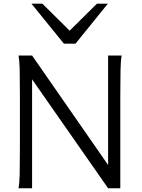

<svg xmlns="http://www.w3.org/2000/svg" viewBox="-20 -1011 765 1031"><path d="M152.3 -585V0H79.6Q84.5 -26.4 85.7 -73.7Q86.9 -121.1 86.9 -212.4V-500.5Q86.9 -591.8 85.7 -639.2Q84.5 -686.5 79.6 -712.9H152.3L560.5 -125V-712.9H633.3Q628.4 -686.5 627.2 -637Q626 -587.4 626 -500.5V0H560.5ZM207.5 -991.2 354 -846.2 500.5 -991.2H559.1L385.3 -776.4H323.2L148.9 -991.2Z"/></svg>

Font: Lesson One Light
Style: Regular
Weight: 300
Designer: But Ko, Victor Gaultney, Annie Olsen, Julie Remington, Don Collingsworth, Eric Hays, Becca Hirsbrunner
Version: Version 1.100